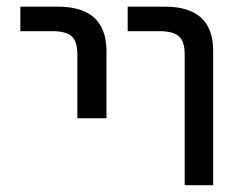

<svg xmlns="http://www.w3.org/2000/svg" viewBox="-20 -544 714 566"><path d="M40 -452.1V-524.4H150.4Q293 -524.4 293.9 -394.5V-195.3H208V-384.8Q208 -421.9 191.4 -437Q174.8 -452.1 133.8 -452.1ZM356.4 -452.1V-524.4H465.8Q608.4 -524.4 608.4 -394.5V2H524.4V-384.8Q524.4 -421.9 507.3 -437Q490.2 -452.1 450.2 -452.1Z"/></svg>

Font: irohakakuC Regular
Style: Regular
Weight: 400
Designer: [Source Han Sans]
Ryoko NISHIZUKA Ë•øÂ°öÊ∂ºÂ≠ê (kana & ideographs); Paul D. Hunt (Latin, Greek & Cyrillic); Wenlong ZHAN
Version: Version 1.001.20160904